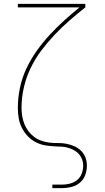

<svg xmlns="http://www.w3.org/2000/svg" viewBox="-20 -755 540 990"><path d="M250 215V197H300Q321 197 341.5 191.5Q362 186 378 173Q394 160 401.5 139.5Q409 119 409 98Q409 83 403.5 67.5Q398 52 387.5 40Q377 28 362.5 20Q348 12 333 7.5Q318 3 302 1.5Q286 0 270 0H269Q242 -1 216 -5Q190 -9 166 -21Q142 -33 123.5 -52.5Q105 -72 93 -95.5Q81 -119 76.5 -145.5Q72 -172 72 -198Q72 -251 83 -303Q94 -355 116.5 -402.5Q139 -450 169.5 -493Q200 -536 235.5 -574.5Q271 -613 310 -648.5Q349 -684 390 -717H72V-735H420V-717Q378 -684 338 -649Q298 -614 261.5 -575.5Q225 -537 193 -494.5Q161 -452 138 -404Q115 -356 103 -304Q91 -252 91 -198Q91 -177 94.5 -156Q98 -135 106 -115Q114 -95 127 -78Q140 -61 157 -48.5Q174 -36 194.5 -29Q215 -22 236 -19.5Q257 -17 278.5 -17.5Q300 -18 321 -14Q342 -10 362 -1.5Q382 7 397.5 22Q413 37 420.5 57Q428 77 428 99Q428 123 419.5 147Q411 171 392 187Q373 203 348.5 209Q324 215 300 215Z"/></svg>

Font: Zed Mono Thin
Style: Regular
Weight: 100
Monospace: yes
Designer: Belleve Invis
Foundry: Belleve Invis
Version: Version 1.0.0; ttfautohint (v1.8.4)